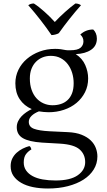

<svg xmlns="http://www.w3.org/2000/svg" viewBox="-20 -812 611 1100"><path d="M259 -169Q244 -169 230.5 -170.5Q217 -172 203 -174Q177 -164 161 -148.5Q145 -133 145 -114Q145 -85 175 -74Q205 -63 263 -60L368 -55Q415 -53 447.5 -40Q480 -27 500 -7.5Q520 12 529 36Q538 60 538 84Q538 125 517 159Q496 193 458.5 217Q421 241 369 254.5Q317 268 255 268Q208 268 169 260Q130 252 101.5 235.5Q73 219 57 195.5Q41 172 41 140Q41 115 50.5 96Q60 77 75.5 63Q91 49 110 39.5Q129 30 148 25Q153 27 156 33Q159 39 160 44Q142 54 129 71Q116 88 116 119Q116 145 129.5 164.5Q143 184 167 197Q191 210 224.5 216Q258 222 298 222Q383 222 425.5 192Q468 162 468 117Q468 72 436 44Q404 16 325 11L221 5Q146 0 111 -20.5Q76 -41 76 -83Q76 -101 83.5 -117Q91 -133 103.5 -146Q116 -159 131.5 -169.5Q147 -180 162 -187Q118 -206 93 -243.5Q68 -281 68 -335Q68 -376 85.5 -412Q103 -448 134 -474.5Q165 -501 206.5 -516.5Q248 -532 296 -532Q313 -532 328 -530Q343 -528 357 -525Q362 -524 367.5 -524Q373 -524 381 -524Q425 -524 441.5 -538.5Q458 -553 458 -575Q458 -588 453 -597.5Q448 -607 440 -614Q471 -643 514 -643Q523 -635 529 -621.5Q535 -608 535 -591Q535 -549 501.5 -526.5Q468 -504 414 -502Q452 -477 468.5 -439Q485 -401 485 -363Q485 -319 467 -283.5Q449 -248 418.5 -222.5Q388 -197 346.5 -183Q305 -169 259 -169ZM271 -492Q246 -492 224.5 -483.5Q203 -475 186.5 -458.5Q170 -442 160.5 -418Q151 -394 151 -362Q151 -326 161 -297.5Q171 -269 188.5 -249.5Q206 -230 230 -219.5Q254 -209 281 -209Q306 -209 328 -216Q350 -223 366.5 -238Q383 -253 392.5 -277Q402 -301 402 -335Q402 -366 393.5 -394Q385 -422 368.5 -444Q352 -466 327.5 -479Q303 -492 271 -492ZM444 -782Q411 -745 378.5 -704Q346 -663 317 -622Q309 -617 296.5 -614Q284 -611 275 -611Q245 -655 211.5 -698Q178 -741 142 -782Q147 -786 155 -789Q163 -792 174 -792Q201 -775 234.5 -745Q268 -715 294 -686Q321 -715 353.5 -744Q386 -773 412 -792Q422 -792 430.5 -789Q439 -786 444 -782Z"/></svg>

Font: Gotu
Style: Regular
Weight: 400
Designer: Sarang Kulkarni & Kailash Malviya
Foundry: Ek Type
Version: Version 2.320;hotconv 1.0.109;makeotfexe 2.5.65596; ttfautoh